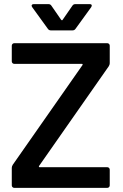

<svg xmlns="http://www.w3.org/2000/svg" viewBox="-20 -909 594 929"><path d="M49 0Q44 0 40.5 -3.5Q37 -7 37 -12V-97Q37 -104 42 -112L379 -594Q380 -595 380 -597Q380 -597 379.5 -598.5Q379 -600 376 -600H49Q44 -600 40.5 -603.5Q37 -607 37 -612V-688Q37 -693 40.5 -696.5Q44 -700 49 -700H499Q504 -700 507.5 -696.5Q511 -693 511 -688V-603Q511 -596 506 -588L169 -106Q168 -105 168 -103Q168 -103 168.5 -101.5Q169 -100 172 -100H499Q504 -100 507.5 -96.5Q511 -93 511 -88V-12Q511 -7 507.5 -3.5Q504 0 499 0ZM136 -874Q133 -879 133 -881Q133 -889 144 -889H215Q224 -889 229 -881L276 -813Q278 -811 280 -811Q282 -811 283 -813L330 -881Q335 -889 344 -889H414Q424 -889 424 -882Q424 -879 421 -874L345 -769Q340 -762 331 -762H226Q217 -762 212 -769Z"/></svg>

Font: LinhAnh SemBd
Style: Regular
Weight: 600
Monospace: yes
Designer: Jeremy Tribby
Foundry: Tribby Type
Version: Version 1.408